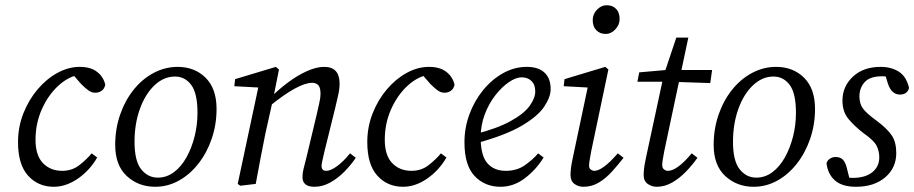

<svg xmlns="http://www.w3.org/2000/svg" viewBox="-20 -704 3500 735"><path d="M186 11Q126 11 87.5 -31.5Q49 -74 49 -160Q49 -218 69.5 -270Q90 -322 124 -362Q158 -402 200 -425Q242 -448 285 -448Q327 -448 351.5 -429Q376 -410 383 -380Q380 -364 369 -356.5Q358 -349 345 -349Q330 -349 317 -359Q304 -369 291 -382L250 -429L288 -419Q243 -412 204 -376.5Q165 -341 140.5 -286.5Q116 -232 116 -169Q116 -109 144.5 -79.5Q173 -50 218 -50Q256 -50 284 -72Q312 -94 331 -117L352 -101Q324 -52 278.5 -20.5Q233 11 186 11Z M574 11Q510 11 465.5 -30Q421 -71 421 -149Q421 -211 440 -265.5Q459 -320 492 -361Q525 -402 568.5 -425Q612 -448 660 -448Q725 -448 767 -406.5Q809 -365 809 -287Q809 -227 790.5 -173Q772 -119 739.5 -77.5Q707 -36 664.5 -12.5Q622 11 574 11ZM584 -24Q618 -24 646 -45Q674 -66 694 -102Q714 -138 725 -182Q736 -226 736 -272Q736 -347 712 -379Q688 -411 650 -411Q607 -411 571.5 -377.5Q536 -344 515.5 -287Q495 -230 495 -161Q495 -88 520.5 -56Q546 -24 584 -24Z M1138 -26Q1138 -42 1142 -57.5Q1146 -73 1153 -101L1192 -264Q1197 -287 1202 -308.5Q1207 -330 1207 -344Q1207 -369 1198.5 -378Q1190 -387 1175 -387Q1122 -387 1010 -296L1015 -330Q1046 -361 1082 -388Q1118 -415 1154.5 -431.5Q1191 -448 1221 -448Q1280 -448 1280 -384Q1280 -362 1274.5 -339.5Q1269 -317 1264 -294L1222 -124Q1218 -105 1214.5 -91Q1211 -77 1211 -69Q1211 -50 1229 -50Q1246 -50 1270.5 -68Q1295 -86 1320 -117L1342 -100Q1324 -73 1299 -47.5Q1274 -22 1244.5 -5.5Q1215 11 1184 11Q1138 11 1138 -26ZM959 0 900 7 890 0 971 -380 987 -368 877 -374 880 -401 1036 -448 1048 -438 1025 -323 996 -193Q986 -144 977 -96.5Q968 -49 959 0Z M1523 11Q1463 11 1424.5 -31.5Q1386 -74 1386 -160Q1386 -218 1406.5 -270Q1427 -322 1461 -362Q1495 -402 1537 -425Q1579 -448 1622 -448Q1664 -448 1688.5 -429Q1713 -410 1720 -380Q1717 -364 1706 -356.5Q1695 -349 1682 -349Q1667 -349 1654 -359Q1641 -369 1628 -382L1587 -429L1625 -419Q1580 -412 1541 -376.5Q1502 -341 1477.5 -286.5Q1453 -232 1453 -169Q1453 -109 1481.5 -79.5Q1510 -50 1555 -50Q1593 -50 1621 -72Q1649 -94 1668 -117L1689 -101Q1661 -52 1615.5 -20.5Q1570 11 1523 11Z M1896 11Q1836 11 1797 -30Q1758 -71 1758 -159Q1758 -215 1777 -266.5Q1796 -318 1829.5 -359Q1863 -400 1906 -424Q1949 -448 1997 -448Q2041 -448 2064.5 -426Q2088 -404 2088 -363Q2088 -333 2063.5 -296Q2039 -259 1977 -222.5Q1915 -186 1801 -155L1797 -190Q1883 -212 1934 -240Q1985 -268 2007 -298Q2029 -328 2029 -354Q2029 -380 2014.5 -394Q2000 -408 1977 -408Q1955 -408 1928 -389.5Q1901 -371 1876 -339Q1851 -307 1835.5 -265.5Q1820 -224 1820 -178Q1820 -109 1845.5 -79.5Q1871 -50 1916 -50Q1959 -50 1990 -72Q2021 -94 2040 -117L2061 -101Q2032 -54 1989 -21.5Q1946 11 1896 11Z M2164 -34Q2164 -44 2165.5 -58.5Q2167 -73 2173 -101L2232 -380L2248 -368L2138 -374L2141 -401L2297 -448L2309 -438L2243 -124Q2240 -107 2237.5 -92.5Q2235 -78 2235 -70Q2235 -60 2241.5 -55Q2248 -50 2255 -50Q2287 -50 2345 -117L2367 -100Q2346 -73 2323 -47.5Q2300 -22 2273 -5.5Q2246 11 2213 11Q2194 11 2179 0Q2164 -11 2164 -34ZM2299 -574Q2277 -574 2263 -588Q2249 -602 2249 -627Q2249 -650 2265.5 -667Q2282 -684 2302 -684Q2325 -684 2338.5 -670Q2352 -656 2352 -631Q2352 -609 2335.5 -591.5Q2319 -574 2299 -574Z M2420 -391 2427 -427 2552 -438V-436H2706L2699 -386L2548 -391ZM2453 -101 2521 -417 2569 -560H2615L2523 -126Q2515 -86 2515 -72Q2515 -61 2522 -55.5Q2529 -50 2537 -50Q2572 -50 2628 -117L2650 -100Q2631 -73 2606.5 -47.5Q2582 -22 2553.5 -5.5Q2525 11 2494 11Q2475 11 2459.5 0Q2444 -11 2444 -34Q2444 -44 2445.5 -58.5Q2447 -73 2453 -101Z M2865 11Q2801 11 2756.5 -30Q2712 -71 2712 -149Q2712 -211 2731 -265.5Q2750 -320 2783 -361Q2816 -402 2859.5 -425Q2903 -448 2951 -448Q3016 -448 3058 -406.5Q3100 -365 3100 -287Q3100 -227 3081.5 -173Q3063 -119 3030.5 -77.5Q2998 -36 2955.5 -12.5Q2913 11 2865 11ZM2875 -24Q2909 -24 2937 -45Q2965 -66 2985 -102Q3005 -138 3016 -182Q3027 -226 3027 -272Q3027 -347 3003 -379Q2979 -411 2941 -411Q2898 -411 2862.5 -377.5Q2827 -344 2806.5 -287Q2786 -230 2786 -161Q2786 -88 2811.5 -56Q2837 -24 2875 -24Z M3237 0 3202 -32Q3216 -27 3224 -25Q3232 -23 3244 -23Q3292 -23 3319 -44.5Q3346 -66 3346 -102Q3346 -125 3336 -145.5Q3326 -166 3286 -194Q3252 -220 3228.5 -248Q3205 -276 3205 -319Q3205 -373 3245 -410.5Q3285 -448 3351 -448Q3392 -448 3421 -429.5Q3450 -411 3460 -367Q3453 -342 3425 -342Q3393 -342 3379 -384L3363 -436L3390 -407Q3383 -409 3375.5 -410.5Q3368 -412 3357 -412Q3310 -412 3290 -389.5Q3270 -367 3270 -335Q3270 -307 3283.5 -288.5Q3297 -270 3337 -241Q3378 -210 3394.5 -184.5Q3411 -159 3411 -118Q3411 -61 3368.5 -25Q3326 11 3257 11Q3204 11 3176.5 -13Q3149 -37 3144 -79Q3147 -90 3157 -96.5Q3167 -103 3178 -103Q3197 -103 3206.5 -93Q3216 -83 3221 -64Z"/></svg>

Font: Lisu Bosa ExtraLight
Style: Italic
Weight: 200
Italic angle: -19°
Designer: David Morse, Annie Olsen, Victor Gaultney, Frank Grießhammer (Latin)
Foundry: SIL International
Version: Version 2.000